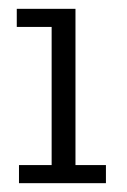

<svg xmlns="http://www.w3.org/2000/svg" viewBox="-20 -415 287 435"><path d="M23 0V-41H97V-354H18V-395H151V-41H220V0Z"/></svg>

Font: Rokkitt Light
Style: Regular
Weight: 300
Version: Version 3.103